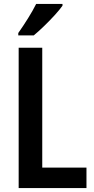

<svg xmlns="http://www.w3.org/2000/svg" viewBox="-20 -957 480 977"><path d="M75 0V-714H195V-104H420V0ZM298 -928Q284 -908 258.5 -880Q233 -852 204 -824Q175 -796 152 -777H73V-789Q99 -826 123 -864.5Q147 -903 164 -937H298Z"/></svg>

Font: Noto Sans Devanagari Condensed SemiBold
Style: Regular
Weight: 600
Width: 3
Designer: Jelle Bosma - Monotype Design Team
Foundry: Monotype Imaging Inc.
Version: Version 2.004; ttfautohint (v1.8.4.7-5d5b)